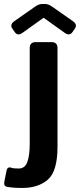

<svg xmlns="http://www.w3.org/2000/svg" viewBox="-75 -720 393 945"><path d="M-14.2 -579.1Q-28.3 -599.1 -3.9 -616.2L97.2 -687Q116.2 -700.2 130.4 -700.2H148.9Q163.1 -700.2 182.1 -687L283.2 -616.2Q307.6 -599.1 293.5 -579.1L281.2 -561.5Q266.6 -541.5 243.2 -558.6L140.1 -632.3H139.2L36.1 -558.6Q12.2 -541.5 -2 -561.5ZM-39.6 199.7Q-58.1 196.3 -53.7 174.3L-43 120.6Q-38.6 98.1 -18.1 106Q-9.3 109.4 17.1 109.4Q47.9 109.4 59.6 77.1Q71.3 44.9 71.3 -12.7V-483.4Q71.3 -512.7 100.6 -512.7H178.7Q208 -512.7 208 -483.4V2Q208 123 160.6 164.1Q113.3 205.1 34.2 205.1Q-9.8 205.1 -39.6 199.7Z"/></svg>

Font: Istok
Style: Bold
Weight: 700
Designer: Andrey V. Panov
Foundry: Andrey V. Panov
Version: Version 1.0.1